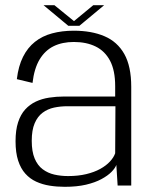

<svg xmlns="http://www.w3.org/2000/svg" viewBox="-20 -716 588 741"><path d="M230 5Q276.5 5 311.8 -3.2Q347 -11.5 371.5 -24.8Q396 -38 410.2 -52.5Q424.5 -67 429 -79.5L434 0H486.5V-381Q486.5 -460 459.8 -507.5Q433 -555 383.2 -576.2Q333.5 -597.5 264.5 -597.5Q219 -597.5 181 -587.2Q143 -577 114.8 -554.5Q86.5 -532 68.8 -496.5Q51 -461 45 -410.5L105.5 -396Q112 -452 133 -486.8Q154 -521.5 187.2 -537.8Q220.5 -554 265 -554Q313.5 -554 349.2 -536.5Q385 -519 404.8 -481.5Q424.5 -444 424.5 -383.5V-343.5H227Q197.5 -343.5 169.8 -339.2Q142 -335 118.5 -324Q95 -313 77.2 -293.5Q59.5 -274 49.8 -244Q40 -214 40 -171Q40 -127 50 -96.2Q60 -65.5 77.8 -45.8Q95.5 -26 119.5 -15Q143.5 -4 171.5 0.5Q199.5 5 230 5ZM243 -36.5Q215 -36.5 189.8 -42.2Q164.5 -48 144.8 -62.8Q125 -77.5 113.8 -104.2Q102.5 -131 102.5 -172.5Q102.5 -214 113.8 -240.2Q125 -266.5 144.5 -281Q164 -295.5 188.8 -300.8Q213.5 -306 240.5 -306H425.5L424.5 -124.5Q419 -108.5 404.5 -92.8Q390 -77 367 -64.2Q344 -51.5 312.8 -44Q281.5 -36.5 243 -36.5ZM243.5 -616.5H286.5L382 -696H340L265.5 -634.5L190 -696H148Z"/></svg>

Font: Anybody UltraCondensed Thin Light
Style: Regular
Weight: 300
Version: Version 1.111